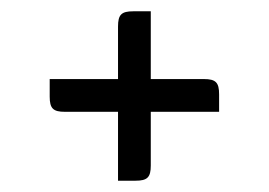

<svg xmlns="http://www.w3.org/2000/svg" viewBox="-20 -532 476 340"><path d="M216 -512C195 -512 189 -506 189 -485V-392H68V-361C68 -340 74 -334 95 -334H189V-212H220C241 -212 247 -218 247 -239V-334H368V-365C368 -386 362 -392 341 -392H247V-512Z"/></svg>

Font: Rationale One
Style: Regular
Weight: 400
Designer: Cyreal (www.cyreal.org)
Foundry: Cyreal (www.cyreal.org)
Version: Version 1.001